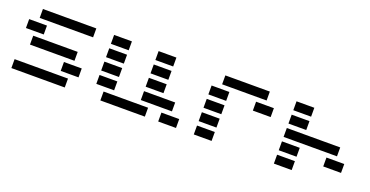

<svg xmlns="http://www.w3.org/2000/svg" viewBox="-29 -1332 3818 1980"><g transform="rotate(20 1880.0 -342.0)"><path d="M781.2 -683.6V-585.9H195.3V-683.6ZM97.7 -439.5V-537.1H293V-439.5ZM195.3 -293V-390.6H683.6V-293ZM585.9 -146.5V-244.1H781.2V-146.5ZM97.7 0V-97.7H683.6V0Z M976.6 -585.9V-683.6H1171.9V-585.9ZM1464.8 -585.9V-683.6H1660.2V-585.9ZM976.6 -439.5V-537.1H1171.9V-439.5ZM1464.8 -439.5V-537.1H1660.2V-439.5ZM976.6 -293V-390.6H1171.9V-293ZM1464.8 -293V-390.6H1660.2V-293ZM976.6 -146.5V-244.1H1171.9V-146.5ZM1806.6 -244.1V-146.5H1464.8V-244.1ZM1074.2 0V-97.7H1562.5V0ZM1709 0V-97.7H1904.3V0Z M2685.5 -683.6V-585.9H2197.3V-683.6ZM2294.9 -97.7V0H2099.6V-97.7ZM2294.9 -244.1V-146.5H2099.6V-244.1ZM2294.9 -390.6V-293H2099.6V-390.6ZM2783.2 -537.1V-439.5H2587.9V-537.1ZM2294.9 -537.1V-439.5H2099.6V-537.1Z M2978.5 -683.6H3173.8V-585.9H2978.5ZM3173.8 -97.7V0H2978.5V-97.7ZM3173.8 -244.1V-146.5H2978.5V-244.1ZM3564.5 -390.6V-293H2978.5V-390.6ZM3662.1 -244.1V-146.5H3466.8V-244.1ZM3173.8 -537.1V-439.5H2978.5V-537.1Z"/></g></svg>

Font: Trigram
Style: Regular
Weight: 400
Designer: GGBotNet
Foundry: GGBotNet
Version: 1.05